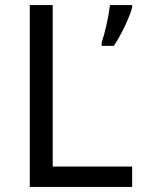

<svg xmlns="http://www.w3.org/2000/svg" viewBox="-20 -734 564 754"><path d="M97 0H499V-80H187V-714H97ZM499 -705V-714H412C407 -671 392 -604 379 -566V-554H427C457 -598 490 -669 499 -705Z"/></svg>

Font: Noto Sans Cuneiform
Style: Regular
Weight: 400
Designer: Monotype Design Team
Foundry: Monotype Imaging Inc.
Version: Version 2.001